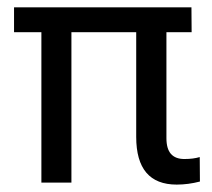

<svg xmlns="http://www.w3.org/2000/svg" viewBox="-20 -495 576 521"><path d="M431.6 -407.7V-120.1Q431.6 -91.3 443.8 -77.4Q456.1 -63.5 480.2 -63.5Q504.4 -63.5 522 -68.8L522.5 -2.4Q490.7 5.9 459.5 5.9Q349.6 5.9 349.6 -123.5V-407.7H173.8V0.5H92.3V-407.7H18.1V-475.1H499.5L500 -407.7Z"/></svg>

Font: Yantramanav
Style: Regular
Weight: 400
Version: Version 1.001;PS 1.0;hotconv 1.0.72;makeotf.lib2.5.5900; ttf